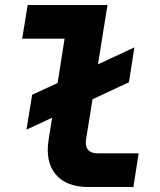

<svg xmlns="http://www.w3.org/2000/svg" viewBox="-20 -750 640 770"><path d="M91 -730H411L373 -492L519 -560L497 -420L351 -352L325 -190Q321 -164 333 -149.5Q345 -135 371 -135H536L515 0H335Q246 0 203.5 -50.5Q161 -101 175 -190L189 -278L86 -230L109 -370L211 -417L239 -595H69Z"/></svg>

Font: JetBrains Mono ExtraBold
Style: Italic
Weight: 800
Designer: Philipp Nurullin, Konstantin Bulenkov
Foundry: JetBrains
Version: Version 1.000; ttfautohint (v1.8.3)